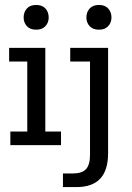

<svg xmlns="http://www.w3.org/2000/svg" viewBox="-20 -592 537 783"><path d="M22.2 0V-55.6H91.2V-341H17.2V-396.7H164.8V-55.6H228.8V0ZM127.8 -470.9Q102.6 -470.9 89.5 -485.4Q76.4 -499.9 76.4 -520.6Q76.4 -542.6 89.5 -557.2Q102.6 -571.8 127.8 -571.8Q152.4 -571.8 165.5 -557.2Q178.6 -542.6 178.6 -520.6Q178.6 -499.9 165.3 -485.4Q152 -470.9 127.8 -470.9ZM236.7 171V115.4H277.2Q314.5 115.4 330.8 97.7Q347.1 80 347.1 40.1V-341H266.4V-396.7H420.8V32.8Q420.8 102.5 388.6 136.7Q356.4 171 290.8 171ZM383.8 -470.9Q358.6 -470.9 345.5 -485.4Q332.3 -499.9 332.3 -520.6Q332.3 -542.6 345.5 -557.2Q358.6 -571.8 383.8 -571.8Q408.3 -571.8 421.4 -557.2Q434.6 -542.6 434.6 -520.6Q434.6 -499.9 421.2 -485.4Q407.9 -470.9 383.8 -470.9Z"/></svg>

Font: Rokkitt SemiBold
Style: Regular
Weight: 600
Designer: Vernon Adams
Foundry: Vernon Adams
Version: Version 3.103